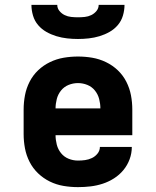

<svg xmlns="http://www.w3.org/2000/svg" viewBox="-20 -760 640 788"><path d="M300 8Q270 8 240.5 3Q211 -2 184.5 -15Q158 -28 136.5 -48.5Q115 -69 101.5 -95.5Q88 -122 82.5 -151Q77 -180 77 -210V-310Q77 -340 82.5 -369Q88 -398 101.5 -424.5Q115 -451 136.5 -471.5Q158 -492 185 -505Q212 -518 241 -523Q270 -528 300 -528Q330 -528 359 -523Q388 -518 415 -505Q442 -492 463.5 -471.5Q485 -451 498.5 -424.5Q512 -398 517.5 -369Q523 -340 523 -310V-205H208Q208 -186 213 -166.5Q218 -147 230.5 -131.5Q243 -116 261.5 -108.5Q280 -101 300 -101Q315 -101 329.5 -103Q344 -105 357.5 -111.5Q371 -118 380.5 -130Q390 -142 390 -157H521Q521 -131 512 -106.5Q503 -82 486.5 -62Q470 -42 448 -28Q426 -14 401.5 -6Q377 2 351.5 5Q326 8 300 8ZM208 -315H392Q392 -334 387 -353.5Q382 -373 369.5 -388.5Q357 -404 338.5 -411.5Q320 -419 300 -419Q280 -419 261.5 -411.5Q243 -404 230.5 -388.5Q218 -373 213 -353.5Q208 -334 208 -315ZM300 -600Q278 -600 255.5 -602.5Q233 -605 211.5 -611.5Q190 -618 170.5 -629Q151 -640 136.5 -657Q122 -674 115.5 -696Q109 -718 109 -740H215Q215 -726 224 -715Q233 -704 245.5 -698Q258 -692 272 -690.5Q286 -689 300 -689Q314 -689 328 -690.5Q342 -692 354.5 -698Q367 -704 376 -715Q385 -726 385 -740H491Q491 -718 484.5 -696Q478 -674 463.5 -657Q449 -640 429.5 -629Q410 -618 388.5 -611.5Q367 -605 344.5 -602.5Q322 -600 300 -600Z"/></svg>

Font: Iosevka HT Extrabold Extended
Style: Regular
Weight: 800
Width: 7
Monospace: yes
Designer: Belleve Invis
Foundry: Belleve Invis
Version: Version 32.3.0; ttfautohint (v1.8.4)